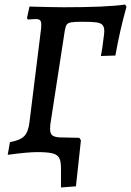

<svg xmlns="http://www.w3.org/2000/svg" viewBox="-20 -671 578 847"><path d="M249 70Q249 40 241 25.5Q233 11 211.5 5.5Q190 0 145 0Q100 0 14 12L24 -44Q69 -52 87 -70.5Q105 -89 110 -132L160 -535Q162 -546 162 -562Q162 -577 156.5 -582Q151 -587 136 -587Q131 -587 103 -585L99 -591L110 -642Q224 -639 261 -639Q452 -639 532 -651L538 -641Q509 -539 489 -426L425 -424Q431 -451 437 -504Q440 -522 440 -534Q440 -553 431.5 -561.5Q423 -570 403.5 -572.5Q384 -575 342 -575Q308 -575 294 -572.5Q280 -570 274.5 -562.5Q269 -555 266 -537L202 -122Q201 -114 201 -102Q201 -83 209.5 -75Q218 -67 240 -65L330 -63L337 -52L315 151L249 156Z"/></svg>

Font: Alegreya Medium
Style: Italic
Weight: 500
Italic angle: -7°
Designer: Juan Pablo del Peral
Foundry: Huerta Tipografica
Version: Version 2.008; ttfautohint (v1.8)